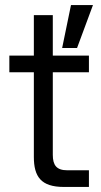

<svg xmlns="http://www.w3.org/2000/svg" viewBox="-20 -740 399 760"><path d="M114 -680V-520H17V-454H114V-119C114 -41 142 0 233 0H332V-66H246C204 -66 189 -86 189 -127V-454H332V-520H189V-680ZM226 -550H285L348 -720H261Z"/></svg>

Font: Aspekta 350
Style: Regular
Weight: 350
Designer: Ivo Dolenc
Version: Version 2.000